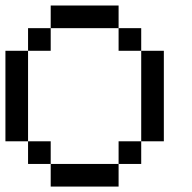

<svg xmlns="http://www.w3.org/2000/svg" viewBox="-20 -687 707 707"><path d="M0 -166.7V-500H83.3V-166.7ZM83.3 -166.7H166.7V-83.3H83.3ZM83.3 -500V-583.3H166.7V-500ZM166.7 -83.3H416.7V0H166.7ZM166.7 -583.3V-666.7H416.7V-583.3ZM416.7 -83.3V-166.7H500V-83.3ZM416.7 -583.3H500V-500H416.7ZM500 -166.7V-500H583.3V-166.7Z"/></svg>

Font: Galmuri11 Regular
Style: Regular
Weight: 400
Designer: Minseo Lee (Quiple)
Version: Version 2.356;hotconv 1.1.0;makeotfexe 2.6.0 DEVELOPMENT